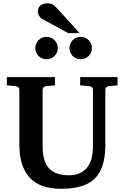

<svg xmlns="http://www.w3.org/2000/svg" viewBox="-20 -1145 769 1181"><path d="M649.9 -615.2Q641.6 -614.3 634.8 -608.4Q627.9 -602.5 627.9 -592.8V-253.9Q627.9 -180.2 611.3 -128.7Q594.7 -77.1 561 -44.9Q527.3 -12.7 475.8 1.7Q424.3 16.1 354 16.1Q225.1 16.1 162.1 -53Q99.1 -122.1 99.1 -253.9V-592.8Q99.1 -602.5 92 -608.4Q85 -614.3 76.2 -615.2L22 -620.1V-670.9H317.9V-620.1L264.2 -615.2Q255.9 -614.3 249 -608.4Q242.2 -602.5 242.2 -592.8V-246.1Q242.2 -152.3 281.7 -109.6Q321.3 -66.9 403.8 -66.9Q443.4 -66.9 471.2 -79.8Q499 -92.8 517.1 -116.2Q535.2 -139.6 543.5 -172.6Q551.8 -205.6 551.8 -246.1V-592.8Q551.8 -602.5 545.4 -608.4Q539.1 -614.3 529.8 -615.2L473.1 -620.1V-670.9H703.1V-620.1ZM335.4 -849.1Q335.4 -835 330.1 -822.5Q324.7 -810.1 315.2 -800.5Q305.7 -791 293 -785.6Q280.3 -780.3 266.1 -780.3Q252 -780.3 239.3 -785.6Q226.6 -791 217.3 -800.5Q208 -810.1 202.6 -822.5Q197.3 -835 197.3 -849.1Q197.3 -863.3 202.6 -876Q208 -888.7 217.3 -898.2Q226.6 -907.7 239.3 -913.1Q252 -918.5 266.1 -918.5Q280.3 -918.5 293 -913.1Q305.7 -907.7 315.2 -898.2Q324.7 -888.7 330.1 -876Q335.4 -863.3 335.4 -849.1ZM545.4 -849.1Q545.4 -835 540 -822.5Q534.7 -810.1 525.1 -800.5Q515.6 -791 502.9 -785.6Q490.2 -780.3 476.1 -780.3Q461.9 -780.3 449.5 -785.6Q437 -791 427.5 -800.5Q418 -810.1 412.6 -822.5Q407.2 -835 407.2 -849.1Q407.2 -863.3 412.6 -876Q418 -888.7 427.5 -898.2Q437 -907.7 449.5 -913.1Q461.9 -918.5 476.1 -918.5Q490.2 -918.5 502.9 -913.1Q515.6 -907.7 525.1 -898.2Q534.7 -888.7 540 -876Q545.4 -863.3 545.4 -849.1ZM399.4 -941.4 237.3 -1029.8Q231.9 -1032.7 227.5 -1037.8Q223.1 -1043 219.7 -1048.8Q216.3 -1054.7 214.4 -1060.8Q212.4 -1066.9 212.4 -1071.8Q212.4 -1080.6 215.3 -1090.1Q218.3 -1099.6 224.9 -1107.2Q231.4 -1114.7 242.4 -1119.6Q253.4 -1124.5 269.5 -1124.5Q279.8 -1124.5 287.6 -1123Q295.4 -1121.6 302.5 -1117.9Q309.6 -1114.3 316.7 -1108.2Q323.7 -1102.1 332.5 -1092.8L469.2 -941.4Z"/></svg>

Font: Charis SIL Eur
Style: Bold
Weight: 700
Foundry: SIL International
Version: Version 5.000